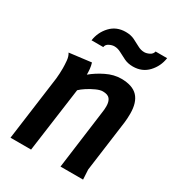

<svg xmlns="http://www.w3.org/2000/svg" viewBox="-173 -818 839 921"><g transform="rotate(30 246.0 -358.0)"><path d="M185 -508Q190 -492 191.5 -476.5Q193 -461 193 -445Q224 -471 265 -491Q306 -511 346 -511Q409 -511 438 -480Q467 -449 467 -387Q467 -360 464 -336L426 -54L429 0H304L347 -324Q350 -342 350 -360Q350 -386 339 -400Q328 -414 300 -414Q285 -414 263 -404Q241 -394 221 -381Q201 -368 190 -357L141 0H27L75 -356Q78 -385 78 -414Q78 -431 76 -454.5Q74 -478 64 -493ZM487 -706Q480 -658 447.5 -623.5Q415 -589 364 -589Q337 -589 316 -599Q295 -609 277 -619Q259 -629 240 -629Q227 -629 212 -621.5Q197 -614 195 -599H130Q137 -647 169.5 -681.5Q202 -716 253 -716Q281 -716 301.5 -706Q322 -696 340 -686Q358 -676 377 -676Q390 -676 405 -683.5Q420 -691 423 -706Z"/></g></svg>

Font: Rosario
Style: Bold Italic
Weight: 700
Italic angle: -8.05°
Designer: Hector Gatti
Foundry: Omnibus Type
Version: Version 1.101; ttfautohint (v1.8.1.43-b0c9)